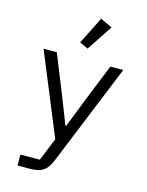

<svg xmlns="http://www.w3.org/2000/svg" viewBox="-141 -864 882 1150"><g transform="rotate(15 300.0 -289.5)"><path d="M83.1 199.9H159.1C236.9 199.9 267 171.9 290.8 112.9L546.9 -516H467L380 -300.1L302.9 -104H299L221.9 -300.1L134.9 -516H52.9L261 -9.9L203.1 132.1H83.1ZM255 -609 307.2 -584.9 413 -744 339.8 -779.1Z"/></g></svg>

Font: Margiela Mono
Style: Regular
Weight: 400
Designer: Mike Abbink, Paul van der Laan, Pieter van Rosmalen
Foundry: Bold Monday
Version: Version 2.003 2021